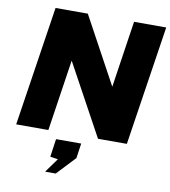

<svg xmlns="http://www.w3.org/2000/svg" viewBox="-101 -809 1014 1143"><g transform="rotate(10 406.0 -238.0)"><path d="M31 0 141.5 -723H336.5L555.5 -320L616 -723H810.5L700 0H525.5L290.5 -431L225.5 0ZM249.5 247.5 311.5 161.5 264.5 154.5 280 45.5H432L419 135.5L313.5 247.5Z"/></g></svg>

Font: Public Sans Thin Black
Style: Italic
Weight: 900
Italic angle: -8°
Version: Version 2.001